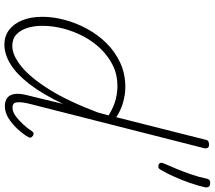

<svg xmlns="http://www.w3.org/2000/svg" viewBox="-70 -864 952 851"><g transform="rotate(90 405.5 -439.0)"><path d="M178 17Q141 17 113.5 -3.5Q86 -24 70.5 -62Q55 -100 55 -152Q55 -199 68.5 -250Q82 -301 108 -349Q134 -397 172 -435.5Q210 -474 259 -496.5Q308 -519 366 -519Q399 -519 434.5 -509Q470 -499 500 -479L600 -875Q601 -883 606.5 -886.5Q612 -890 622 -890Q632 -890 635.5 -884.5Q639 -879 638 -871L440 -92Q432 -59 434 -39Q436 -19 456 -19Q476 -19 494.5 -32.5Q513 -46 531.5 -66Q550 -86 562 -105Q567 -112 572 -112.5Q577 -113 583 -109Q590 -103 590.5 -98.5Q591 -94 588 -89Q575 -66 553 -42Q531 -18 505 -1.5Q479 15 450 15Q428 15 414 4Q400 -7 397 -29.5Q394 -52 403 -86Q413 -126 422.5 -165.5Q432 -205 441 -243Q398 -152 353.5 -94.5Q309 -37 265 -10Q221 17 178 17ZM95 -151Q95 -114 104.5 -84Q114 -54 133.5 -36Q153 -18 184 -18Q226 -18 276 -59Q326 -100 378 -183.5Q430 -267 479 -397L492 -445Q452 -469 420.5 -476.5Q389 -484 361 -484Q312 -484 271 -464Q230 -444 197 -410Q164 -376 141.5 -333Q119 -290 107 -243.5Q95 -197 95 -151ZM712 -666Q704 -669 702.5 -675Q701 -681 705 -690Q716 -714 729 -746Q742 -778 753.5 -811Q765 -844 771 -874Q772 -882 776 -888.5Q780 -895 790 -895Q805 -895 808.5 -888.5Q812 -882 811 -874Q804 -842 791.5 -806Q779 -770 764 -736.5Q749 -703 735 -679Q731 -671 726.5 -667.5Q722 -664 712 -666Z"/></g></svg>

Font: Playwrite IS Thin
Style: Regular
Weight: 250
Designer: Veronika Burian, José Scaglione
Foundry: TypeTogether
Version: Version 1.002